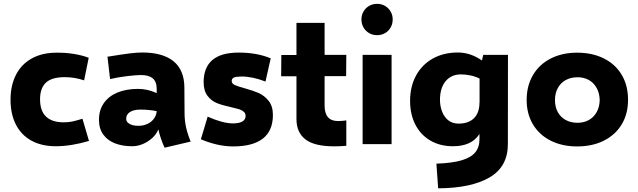

<svg xmlns="http://www.w3.org/2000/svg" viewBox="-20 -768 3402 1023"><path d="M36.1 -236.8Q36.1 -313 65.2 -369.6Q94.2 -426.3 150.1 -457Q206.1 -487.8 284.2 -487.3Q331.1 -487.8 376.2 -480.2Q421.4 -472.7 452.6 -460L428.2 -339.8Q377.9 -356.9 324.7 -356.9Q255.4 -356.9 224.4 -327.4Q193.4 -297.9 193.4 -239.3Q193.4 -176.8 225.6 -146.5Q257.8 -116.2 318.8 -116.2Q344.7 -116.2 365.2 -120.6Q385.7 -125 419.4 -135.3L454.1 -17.1Q410.6 -3.9 364.3 3.7Q317.9 11.2 277.3 11.2Q201.7 11.2 147.5 -18.6Q93.3 -48.3 64.7 -104.2Q36.1 -160.2 36.1 -236.8Z M856.9 19Q834 -31.7 823.7 -79.1Q814.5 -54.7 792.5 -33.9Q770.5 -13.2 741.9 -1Q713.4 11.2 684.1 11.2Q633.3 11.2 593.5 -3.9Q553.7 -19 530.5 -50.8Q507.3 -82.5 507.3 -129.9Q507.3 -180.7 532.7 -217.8Q558.1 -254.9 605.2 -274.7Q652.3 -294.4 715.8 -294.4Q765.6 -294.4 814.9 -272V-294.9Q814.9 -333 793.7 -350.6Q772.5 -368.2 731 -368.2Q705.1 -368.2 656.5 -362.3Q607.9 -356.4 566.4 -346.7L552.7 -465.8Q627.9 -478 668.7 -483.2Q709.5 -488.3 737.3 -488.3Q847.7 -488.3 904.8 -441.4Q961.9 -394.5 962.4 -301.8L963.4 -161.1Q963.9 -88.9 996.1 -13.7ZM814.9 -175.8Q774.4 -184.1 728 -184.1Q692.4 -184.1 672.1 -170.9Q651.9 -157.7 652.3 -134.3Q652.3 -118.2 670.4 -107.9Q688.5 -97.7 716.8 -97.7Q744.6 -97.7 766.4 -108.2Q788.1 -118.7 800.8 -136.7Q813.5 -154.8 814.9 -175.8Z M1050.3 -25.9 1086.4 -146.5Q1165 -111.3 1220.7 -110.4Q1288.1 -110.8 1288.6 -150.4Q1288.6 -164.6 1278.3 -173.1Q1268.1 -181.6 1253.2 -186.3Q1238.3 -190.9 1210 -197.3Q1165.5 -207 1136.5 -218.3Q1107.4 -229.5 1086.2 -256.6Q1064.9 -283.7 1064.9 -331.5Q1066.4 -487.8 1251.5 -487.8Q1350.1 -487.8 1422.4 -457L1394.5 -333.5Q1325.7 -360.4 1266.1 -360.4Q1238.8 -359.9 1227.1 -355.2Q1215.3 -350.6 1214.4 -336.4Q1214.8 -322.8 1230.7 -315.2Q1246.6 -307.6 1281.7 -298.3Q1327.6 -285.6 1357.9 -272.5Q1388.2 -259.3 1411.1 -231Q1434.1 -202.6 1434.1 -155.3Q1434.1 12.2 1220.7 12.2Q1139.2 11.7 1050.3 -25.9Z M1780.8 -123Q1800.3 -123 1825.2 -126.5V8.8Q1793.9 11.7 1760.7 11.7Q1655.8 11.7 1607.7 -25.1Q1559.6 -62 1559.6 -133.3V-361.8H1478L1479 -475.1H1559.6V-646H1709.5V-475.6H1825.2L1824.2 -362.3H1709.5V-206.1Q1709.5 -123 1780.8 -123Z M1905.8 -664.6Q1905.8 -687.5 1916.7 -706.5Q1927.7 -725.6 1946.8 -736.6Q1965.8 -747.6 1989.3 -747.6Q2012.7 -747.6 2031.5 -736.6Q2050.3 -725.6 2061.3 -706.5Q2072.3 -687.5 2072.3 -664.6Q2072.3 -641.1 2061.5 -621.8Q2050.8 -602.5 2031.7 -591.6Q2012.7 -580.6 1989.3 -580.6Q1965.8 -580.6 1946.8 -591.6Q1927.7 -602.5 1916.7 -621.8Q1905.8 -641.1 1905.8 -664.6ZM1912.1 -475.6H2066.4V0H1912.1Z M2686.5 -475.6 2686 0Q2686 120.1 2588.6 177.2Q2491.2 234.4 2314.5 235.4L2305.2 104Q2389.2 101.1 2439.5 86.2Q2489.7 71.3 2512.2 43.9Q2534.7 16.6 2534.7 -26.9V-54.2Q2493.2 11.2 2393.6 11.2Q2325.2 11.2 2273.4 -18.8Q2221.7 -48.8 2193.4 -103.5Q2165 -158.2 2165 -230.5Q2165 -307.1 2196.8 -365.5Q2228.5 -423.8 2286.1 -456.1Q2343.8 -488.3 2419.9 -488.3Q2486.3 -488.3 2547.9 -445.8L2554.7 -475.6ZM2535.2 -220.7V-349.6Q2510.7 -361.3 2484.9 -366.5Q2459 -371.6 2436 -371.6Q2384.3 -371.6 2354.2 -335.2Q2324.2 -298.8 2324.2 -235.8Q2324.2 -204.6 2334.7 -175.5Q2345.2 -146.5 2367.4 -127.9Q2389.6 -109.4 2422.9 -109.4Q2477.1 -109.4 2505.9 -138.7Q2534.7 -168 2534.7 -221.2Z M2786.1 -235.4Q2786.1 -310.5 2819.6 -367.7Q2853 -424.8 2914.1 -456.1Q2975.1 -487.3 3055.2 -487.3Q3136.7 -487.3 3198.5 -456.1Q3260.3 -424.8 3293.5 -367.7Q3326.7 -310.5 3326.2 -235.4Q3326.2 -161.1 3292.5 -105.2Q3258.8 -49.3 3197.5 -18.6Q3136.2 12.2 3055.2 12.2Q2975.1 12.2 2914.1 -18.6Q2853 -49.3 2819.6 -105.5Q2786.1 -161.6 2786.1 -235.4ZM3175.3 -235.4Q3174.3 -271.5 3159.2 -299.1Q3144 -326.7 3117.7 -341.6Q3091.3 -356.4 3057.1 -356.4Q3021.5 -356.4 2994.1 -341.3Q2966.8 -326.2 2951.9 -298.6Q2937 -271 2937 -234.4Q2937 -198.2 2951.9 -170.9Q2966.8 -143.6 2994.1 -128.7Q3021.5 -113.8 3057.1 -113.8Q3091.8 -113.8 3118.2 -128.9Q3144.5 -144 3159.7 -171.6Q3174.8 -199.2 3175.3 -235.4Z"/></svg>

Font: Selawik
Style: Bold
Weight: 700
Designer: Aaron Bell
Foundry: Microsoft Corporation
Version: Version 1.01